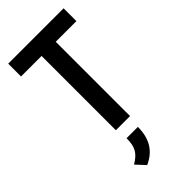

<svg xmlns="http://www.w3.org/2000/svg" viewBox="-297 -763 1091 1091"><g transform="rotate(-45 248.5 -217.0)"><path d="M191 0H305V-597H471V-700H26V-597H191ZM126 211 177 266C257 230 293 167 293 75H202C202 141 186 176 126 211Z"/></g></svg>

Font: Finlandica Medium
Style: Regular
Weight: 500
Designer: Niklas Ekholm, Juho Hiilivirta, Jaakko Suomalainen
Foundry: Helsinki Type Studio
Version: Version 2.000;Glyphs 3.2 (3202)